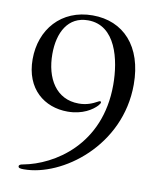

<svg xmlns="http://www.w3.org/2000/svg" viewBox="-85 -812 731 890"><g transform="rotate(10 281.0 -367.0)"><path d="M262.4 -719.8C392.8 -719.8 428.6 -563.6 428.6 -445C428.6 -161.2 222.3 -36.2 82.4 -9.9C70.3 -7.8 62.1 -5.3 62.1 2.1C62.1 9.9 69.6 12.1 88.4 12.1C268.1 12.1 522 -173.7 522 -463.1C522 -643.5 424 -746.1 279.5 -746.1C131.4 -746.1 39.8 -637.8 39.8 -498.2C39.8 -357.6 132.5 -286.6 240.8 -286.6C312.5 -286.6 357.2 -317.8 377.1 -339.1C383.9 -346.6 386.7 -351.6 386.7 -355.8C386.7 -358.7 384.9 -360.1 381.4 -360.1C379.6 -360.1 377.1 -359.4 372.2 -356.5C349.1 -343.8 322.8 -332.4 285.5 -332.4C178.6 -332.4 125.7 -423.7 125.7 -537.6C125.7 -639.6 168.3 -719.8 262.4 -719.8Z"/></g></svg>

Font: Margiela Serif
Style: Regular
Weight: 400
Designer: Andreas Faust, Stefan Endress
Version: Version 1.002;FEAKit 1.0